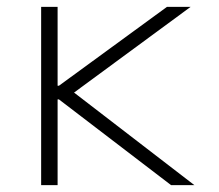

<svg xmlns="http://www.w3.org/2000/svg" viewBox="-20 -540 640 560"><path d="M100 0V-520H148V-290H152L467 -520H536L196 -270L547 0H479L152 -250H148V0Z"/></svg>

Font: M PLUS Code Latin Expanded Light
Style: Regular
Weight: 300
Width: 7
Designer: Coji Morishita
Foundry: UNDERFOREST DESIGN
Version: Version 1.002; ttfautohint (v1.8.3)